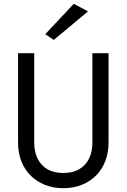

<svg xmlns="http://www.w3.org/2000/svg" viewBox="-20 -980 666 1010"><path d="M263 -770 218 -800 368 -960 443 -920ZM160 -700V-230Q160 -182 177.5 -146Q195 -110 229 -90Q263 -70 313 -70Q363 -70 397 -90Q431 -110 448.5 -146Q466 -182 466 -230V-700H551V-230Q551 -178 534.5 -134Q518 -90 486.5 -58Q455 -26 411 -8Q367 10 313 10Q259 10 215 -8Q171 -26 139.5 -58Q108 -90 91.5 -134Q75 -178 75 -230V-700Z"/></svg>

Font: Venryn Sans
Style: Regular
Weight: 400
Designer: Owen Earl, indestructible type* (font) & Cristiano Sobral (main changes)
Version: Version 3.600; ttfautohint (v1.8.3)